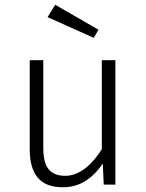

<svg xmlns="http://www.w3.org/2000/svg" viewBox="-20 -776 615 807"><path d="M412 -89Q380 -41 338.5 -15Q297 11 244 11Q172 11 138.5 -29.5Q105 -70 105 -147V-523H162V-154Q162 -91 185 -64Q208 -37 254 -37Q278 -37 300.5 -46.5Q323 -56 342.5 -72Q362 -88 378.5 -108Q395 -128 408 -149V-523H465V0H416ZM374 -617 180 -704 212 -756 394 -651Z"/></svg>

Font: Jldddboxgfspflltxgxzjzlszac
Style: Regular
Weight: 300
Designer: Carrois Corporate & Edenspiekermann
Foundry: Carrois Corporate GbR & Edenspiekermann AG
Version: Version 2.001